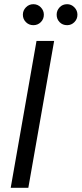

<svg xmlns="http://www.w3.org/2000/svg" viewBox="-20 -895 389 915"><path d="M31 0 154 -700H238L115 0ZM139 -775Q118 -775 103.5 -789.5Q89 -804 89 -825Q89 -845 103.5 -860Q118 -875 139 -875Q160 -875 174.5 -860Q189 -845 189 -825Q189 -804 174.5 -789.5Q160 -775 139 -775ZM300 -775Q278 -775 264 -789.5Q250 -804 250 -825Q250 -845 264 -860Q278 -875 300 -875Q320 -875 334.5 -860Q349 -845 349 -825Q349 -804 334.5 -789.5Q320 -775 300 -775Z"/></svg>

Font: DM Sans 20pt
Style: Italic
Weight: 400
Italic angle: -10°
Version: Version 4.004;gftools[0.9.30]